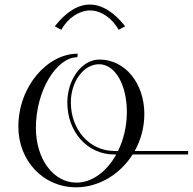

<svg xmlns="http://www.w3.org/2000/svg" viewBox="-20 -794 823 819"><path d="M513.9 -681.8C466.9 -741.7 415.2 -774.5 363.2 -774.5C311.2 -774.5 260.6 -741.7 213.6 -681.8L241.7 -667C269.6 -718.3 319.2 -749.5 364.2 -749.5C409.2 -749.5 457.9 -718.3 485.8 -667ZM311.4 -565C182.1 -565 58.3 -425.5 58.3 -253.5C58.3 -108.6 164 5 304.6 5C400.9 5 491.9 -50.1 545.7 -135H781.8L783.1 -150H554.7C580.5 -196.1 595.7 -250 595.7 -307.9C595.7 -438.3 514.1 -540 404.2 -540C330.2 -540 267.2 -456.7 267.2 -356C267.2 -232 352.6 -135 466.8 -135H475.8C435.6 -62.5 373.2 -15 306.3 -15C206.5 -15 133.1 -117 133.1 -248.4C133.1 -408.9 222 -550 310.1 -550ZM483.6 -150H468.1C361.8 -150 282.2 -241 282.2 -357.3C282.2 -446.2 336.7 -520 402.5 -520C471.6 -520 521.1 -431.6 521.1 -316.4C521.1 -255.3 507.1 -198 483.6 -150Z"/></svg>

Font: Galberik
Style: Regular
Weight: 400
Designer: Gluk
Foundry: Gluk
Version: Version 0.50